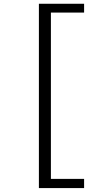

<svg xmlns="http://www.w3.org/2000/svg" viewBox="-20 -879 540 1000"><path d="M182.6 100.6V-859.4H418V-813.5H245.1V52.7H418V100.6Z"/></svg>

Font: GenEi Gothic M SemiLight
Style: Regular
Weight: 350
Designer: o_tamon (Modified); [Source Han Sans]
Ryoko NISHIZUKA  (kana & ideographs); Paul D. Hunt (Latin, Greek & Cyrillic); Wenl
Version: Version 1.1a;Original Version 1.004